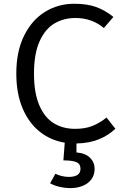

<svg xmlns="http://www.w3.org/2000/svg" viewBox="-20 -737 655 1002"><path d="M379 58.5Q426.7 62.6 450.3 86.7Q473.8 110.8 473.8 144.1Q473.8 176.4 456.9 199Q440 221.5 411.3 233.1Q382.6 244.6 348.7 244.6Q318.5 244.6 290.3 237.9Q262.1 231.3 241.5 219.5L269.2 169.7Q283.6 177.4 302.6 181.8Q321.5 186.2 338.5 186.2Q400 186.2 400 144.1Q400 117.9 378.2 109Q356.4 100 310.8 100L317.9 7.7Q243.6 -4.6 186.7 -50.3Q129.7 -95.9 97.4 -172.8Q65.1 -249.7 65.1 -353.3Q65.1 -468.2 105.6 -550.5Q146.2 -632.8 214.9 -675.1Q283.6 -717.4 367.2 -717.4Q433.8 -717.4 480.8 -700.8Q527.7 -684.1 571.8 -648.7L522.1 -590.8Q459.5 -643.1 373.8 -643.1Q312.3 -643.1 263.8 -614.4Q215.4 -585.6 186.4 -521Q157.4 -456.4 157.4 -353.3Q157.4 -252.3 185.1 -187.7Q212.8 -123.1 260.8 -93.8Q308.7 -64.6 371.8 -64.6Q425.6 -64.6 464.1 -80.5Q502.6 -96.4 535.9 -123.6L582.1 -65.1Q547.2 -31.3 496.9 -10.5Q446.7 10.3 379 11.8Z"/></svg>

Font: Fira Code
Style: Regular
Weight: 400
Designer: Carrois Corporate, Edenspiekermann AG, Nikita Prokopov
Foundry: Carrois Corporate, Edenspiekermann AG, Nikita Prokopov
Version: Version 5.002